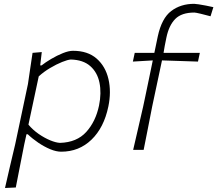

<svg xmlns="http://www.w3.org/2000/svg" viewBox="-20 -764 1108 979"><path d="M5.5 194.5Q18 139 30.5 85.8Q43 32.5 57.5 -28.5L122.5 -335.5Q128 -373.5 134 -414Q140 -454.5 146 -494.5L193 -498.5L185 -430.5H192Q211.5 -446 241 -463.5Q270.5 -481 300.5 -493Q330.5 -505 352 -505Q427.5 -505 472.8 -465.2Q518 -425.5 533 -360.8Q548 -296 532.5 -221Q510 -113 446.5 -51.8Q383 9.5 292 9.5Q266.5 9.5 236 -3.2Q205.5 -16 175.5 -36.2Q145.5 -56.5 121.5 -79.5H115L103.5 -27Q91.5 33.5 81.5 84.8Q71.5 136 60.5 192ZM286 -35.5Q371.5 -38 419.8 -91.2Q468 -144.5 485 -226Q498 -290 487.2 -342.5Q476.5 -395 440.2 -427Q404 -459 341 -460.5Q325.5 -459.5 296.8 -448Q268 -436.5 235.5 -417.2Q203 -398 177.5 -374.5L125 -128.5Q147.5 -101.5 177.2 -81Q207 -60.5 236 -48.5Q265 -36.5 286 -35.5Z M659 0Q672 -56 684 -108Q696 -160 710 -221L720.5 -270.5Q730 -316 739.2 -360.2Q748.5 -404.5 759 -456L657.5 -450L667 -494.5H767Q771 -514 775.5 -535Q780 -556 784.5 -578.5Q804.5 -671 853 -707.8Q901.5 -744.5 970 -744.5Q976 -744.5 992.8 -742Q1009.5 -739.5 1030 -735.5Q1050.5 -731.5 1068 -727.5L1053.5 -681Q1028 -688 1002.8 -694Q977.5 -700 971 -700Q906 -700 873.8 -667.5Q841.5 -635 828.5 -572.5Q824 -553 819.8 -529Q815.5 -505 814 -494.5H999L989.5 -450Q944 -451.5 898 -453Q852 -454.5 806 -456L756 -221Q744 -160 733.8 -107.5Q723.5 -55 712.5 0Z"/></svg>

Font: Commissioner Loud ExtraLight
Style: Italic
Weight: 200
Italic angle: -12°
Designer: Kostas Bartsokas
Foundry: Kostas Bartsokas
Version: Version 1.000; ttfautohint (v1.8.3)